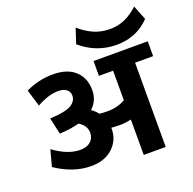

<svg xmlns="http://www.w3.org/2000/svg" viewBox="-150 -1036 1192 1187"><g transform="rotate(-20 446.0 -442.0)"><path d="M596.6 0V-232.6Q556.6 -224 525.8 -224Q494.9 -224 465.6 -226.5V-218.4Q465.6 -145.1 412 -95.6Q358.4 -46 269.5 -46Q152.2 -46 37.4 -123.9L66.2 -231Q158.2 -163.3 240.1 -163.3Q283.6 -163.3 308.1 -185.3Q332.7 -207.3 332.7 -243.2Q332.7 -290.2 283.6 -320Q233.1 -305.9 164.3 -301.8L154.2 -300.8L130.4 -410H136Q236.1 -415.1 273 -438.8Q307.4 -461.1 307.4 -496.5Q307.4 -522.2 288.2 -537.2Q269 -552.1 233.6 -552.1Q169.9 -552.1 92 -508.6L58.6 -619.3Q144.1 -660.3 238.6 -660.3Q333.2 -660.3 384 -612.7Q434.8 -565.2 434.8 -485.8Q434.8 -417.6 385.2 -372.1Q408.5 -355.9 426.2 -333.2Q451.5 -330.1 478.3 -330.1Q546 -330.1 596.6 -360V-554.1H503.5V-651.7H860V-554.1H741.2V0ZM892.3 -787.7Q805.9 -696.7 673.9 -696.7Q542 -696.7 437.8 -785.6L470.2 -883.7Q517.2 -842.8 565.2 -822.5Q613.2 -802.3 669.9 -802.3Q770 -802.3 854.4 -882.2Z"/></g></svg>

Font: Khula
Style: Bold
Weight: 700
Designer: Erin McLaughlin, Steve Matteson
Version: Version 1.000;PS 1.0;hotconv 1.0.72;makeotf.lib2.5.5900; ttf